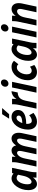

<svg xmlns="http://www.w3.org/2000/svg" viewBox="1628 -2428 811 4107"><g transform="rotate(-90 2033.5 -374.5)"><path d="M20 -175Q20 -244 40.5 -308Q61 -372 96.5 -423Q132 -474 177 -503.5Q222 -533 271 -533Q331 -533 374 -490L387 -522H497L413 -125Q408 -102 406.5 -84.5Q405 -67 404 -45L403 0H287L290 -75Q262 -34 226 -11.5Q190 11 151 11Q92 11 56 -38Q20 -87 20 -175ZM145 -192Q145 -147 159 -126Q173 -105 197 -105Q231 -105 269 -150.5Q307 -196 326 -283L350 -393Q333 -411 314.5 -417.5Q296 -424 278 -424Q250 -424 225.5 -404Q201 -384 183 -350.5Q165 -317 155 -276Q145 -235 145 -192Z M524 0 608 -398Q616 -437 617 -477L618 -522H735L732 -446Q758 -487 791.5 -510Q825 -533 867 -533Q908 -533 937 -508Q966 -483 977 -437Q1005 -482 1043 -507.5Q1081 -533 1126 -533Q1179 -533 1213 -492.5Q1247 -452 1247 -379Q1247 -362 1245 -346Q1243 -330 1240 -314L1173 0H1052L1119 -315Q1123 -338 1123 -357Q1123 -415 1081 -415Q1049 -415 1012.5 -370.5Q976 -326 958 -239L908 0H787L854 -315Q859 -340 859 -357Q859 -415 816 -415Q784 -415 748.5 -371.5Q713 -328 695 -239L645 0Z M1315 -179Q1315 -250 1335.5 -314Q1356 -378 1393 -427.5Q1430 -477 1480 -505Q1530 -533 1588 -533Q1655 -533 1694.5 -493Q1734 -453 1734 -396Q1734 -334 1696.5 -295Q1659 -256 1592.5 -237.5Q1526 -219 1438 -219Q1437 -208 1437 -197Q1437 -153 1453.5 -126.5Q1470 -100 1503 -100Q1532 -100 1563.5 -115Q1595 -130 1622 -156L1672 -64Q1621 -25 1576.5 -7Q1532 11 1484 11Q1402 11 1358.5 -41Q1315 -93 1315 -179ZM1569 -427Q1531 -427 1501 -390.5Q1471 -354 1454 -303Q1519 -305 1553.5 -316Q1588 -327 1601.5 -343.5Q1615 -360 1615 -381Q1615 -399 1602.5 -413Q1590 -427 1569 -427ZM1548 -585 1645 -735H1776L1645 -585Z M1763 0 1847 -398Q1855 -437 1856 -477L1857 -522H1974L1970 -429Q2002 -480 2046 -506.5Q2090 -533 2137 -533L2109 -402Q2063 -400 2028.5 -384Q1994 -368 1970.5 -332Q1947 -296 1933 -232L1884 0Z M2232 -665Q2232 -706 2259.5 -733Q2287 -760 2323 -760Q2352 -760 2369.5 -741Q2387 -722 2387 -694Q2387 -653 2359.5 -626Q2332 -599 2296 -599Q2268 -599 2250 -618Q2232 -637 2232 -665ZM2105 0 2216 -522H2337L2226 0Z M2371 -184Q2371 -252 2392 -314.5Q2413 -377 2451.5 -426.5Q2490 -476 2543.5 -504.5Q2597 -533 2662 -533Q2703 -533 2733.5 -518.5Q2764 -504 2787 -481L2713 -387Q2687 -419 2647 -419Q2602 -419 2568.5 -387Q2535 -355 2516 -306.5Q2497 -258 2497 -207Q2497 -156 2518.5 -129Q2540 -102 2576 -102Q2597 -102 2618.5 -112.5Q2640 -123 2659 -140L2697 -46Q2663 -20 2625.5 -4.5Q2588 11 2546 11Q2463 11 2417 -43Q2371 -97 2371 -184Z M2786 -175Q2786 -244 2806.5 -308Q2827 -372 2862.5 -423Q2898 -474 2943 -503.5Q2988 -533 3037 -533Q3097 -533 3140 -490L3153 -522H3263L3179 -125Q3174 -102 3172.5 -84.5Q3171 -67 3170 -45L3169 0H3053L3056 -75Q3028 -34 2992 -11.5Q2956 11 2917 11Q2858 11 2822 -38Q2786 -87 2786 -175ZM2911 -192Q2911 -147 2925 -126Q2939 -105 2963 -105Q2997 -105 3035 -150.5Q3073 -196 3092 -283L3116 -393Q3099 -411 3080.5 -417.5Q3062 -424 3044 -424Q3016 -424 2991.5 -404Q2967 -384 2949 -350.5Q2931 -317 2921 -276Q2911 -235 2911 -192Z M3413 -665Q3413 -706 3440.5 -733Q3468 -760 3504 -760Q3533 -760 3550.5 -741Q3568 -722 3568 -694Q3568 -653 3540.5 -626Q3513 -599 3477 -599Q3449 -599 3431 -618Q3413 -637 3413 -665ZM3286 0 3397 -522H3518L3407 0Z M3541 0 3625 -398Q3633 -437 3634 -477L3635 -522H3752L3749 -445Q3776 -488 3813.5 -510.5Q3851 -533 3893 -533Q3951 -533 3985.5 -492.5Q4020 -452 4020 -381Q4020 -345 4013 -312L3946 0H3825L3892 -313Q3894 -322 3895 -333Q3896 -344 3896 -357Q3896 -385 3882.5 -400Q3869 -415 3846 -415Q3806 -415 3768 -372Q3730 -329 3712 -239L3662 0Z"/></g></svg>

Font: Radio Canada Condensed SemiBold
Style: Italic
Weight: 600
Width: 3
Italic angle: -12°
Designer: Charles Daoud, Etienne Aubert Bonn, Alexandre Saumier Demers, Jacques Le Bailly
Foundry: Radio-Canada
Version: Version 2.104; ttfautohint (v1.8.4.7-5d5b);gftools[0.9.28.de